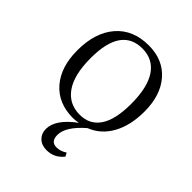

<svg xmlns="http://www.w3.org/2000/svg" viewBox="-210 -637 978 978"><g transform="rotate(45 278.5 -148.0)"><path d="M295.9 225.1Q259.8 225.1 238.3 204.3Q216.8 183.6 216.8 150.9Q216.8 81.1 314 9.8Q293.9 14.2 273.9 14.2Q168 13.7 107.4 -56.2Q46.9 -126 46.9 -246.1Q46.9 -373.5 110.6 -447.3Q174.3 -521 287.1 -521Q390.1 -521 450 -452.4Q509.8 -383.8 509.8 -267.1Q509.8 -167 471.7 -98.1Q433.6 -29.3 363.8 -2Q279.8 70.8 279.8 130.9Q279.8 179.2 321.8 179.2Q350.1 179.2 377 161.1L387.2 180.2Q351.1 225.1 295.9 225.1ZM288.1 -22Q358.9 -22 396.5 -77.9Q434.1 -133.8 434.1 -246.1Q434.1 -365.2 393.1 -426Q352.1 -486.8 274.9 -486.8Q123 -486.8 123 -266.1Q123 -145.5 166.3 -83.7Q209.5 -22 288.1 -22Z"/></g></svg>

Font: Literata Light
Style: Regular
Weight: 300
Designer: Latin by Veronika Burian and Jose Scaglione. Greek by Irene Vlachou. Cyrillic by Vera Evstafieva.
Foundry: TypeTogether
Version: Version 3.021